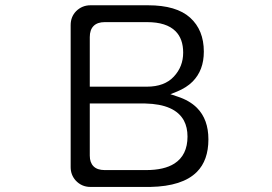

<svg xmlns="http://www.w3.org/2000/svg" viewBox="-20 -718 1040 735"><path d="M323.7 -386.2V-576.2Q323.7 -604 338.4 -618.7Q353 -633.3 380.9 -633.3H543Q617.2 -633.3 651.9 -598.6Q681.2 -569.3 681.2 -516.6Q681.2 -462.9 645.5 -424.8Q609.9 -386.2 542 -386.2ZM323.7 -321.8H536.1Q649.9 -319.3 684.1 -256.3Q697.8 -230.5 697.8 -195.3Q697.8 -124 647.5 -91.8Q608.4 -66.9 539.1 -66.9H380.9Q352.5 -66.9 338.1 -81.3Q323.7 -95.7 323.7 -122.1Q323.7 -123 323.7 -124ZM760.3 -520.5Q760.3 -603 707.8 -650.4Q655.3 -697.8 546.9 -697.8H326.2Q294.4 -697.8 271.5 -675.3Q250.5 -653.8 250.5 -622.1V-78.1Q250.5 -48.8 269.5 -27.3Q292.5 -2.4 326.2 -2.4H555.7Q678.7 -4.9 733.4 -59.6Q777.8 -104 777.8 -184.6Q777.8 -261.2 733.9 -305.2Q705.6 -333.5 658.7 -348.6L632.3 -357.4L658.2 -367.7Q694.3 -382.8 716.6 -405Q738.8 -427.2 749.5 -455.8Q760.3 -484.4 760.3 -520.5Z"/></svg>

Font: YuPearl-ExtraLight
Style: ExtraLight
Weight: 200
Designer: Max Yao
Foundry: Max-Everyday
Version: Version 1.011; ttfautohint (v1.8.3)